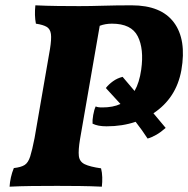

<svg xmlns="http://www.w3.org/2000/svg" viewBox="-20 -699 708 722"><path d="M16 3Q17 -14 21 -32Q25 -50 32 -67Q59 -70 72.5 -78.5Q86 -87 93.5 -110.5Q101 -134 110 -180L168 -515Q174 -552 171.5 -571Q169 -590 155.5 -598Q142 -606 115 -610Q109 -641 113 -679Q154 -677 197.5 -676.5Q241 -676 278 -676Q319 -676 367.5 -677.5Q416 -679 475 -679Q586 -679 634 -614.5Q682 -550 662 -435Q643 -330 557 -273L603 -218Q585 -202 567.5 -192Q550 -182 535 -178Q515 -209 490 -241Q440 -224 381 -224Q364 -224 351 -226.5Q338 -229 328 -234Q327 -246 330.5 -266.5Q334 -287 340 -299Q343 -297 349 -296Q355 -295 365 -295Q405 -295 433 -308Q419 -323 405.5 -338Q392 -353 378 -368Q389 -382 405 -393.5Q421 -405 441 -410L486 -357Q504 -388 511 -437Q522 -515 498 -562.5Q474 -610 401 -610Q376 -610 355 -602L281 -176Q274 -134 276.5 -112.5Q279 -91 298.5 -81.5Q318 -72 360 -66Q364 -50 364.5 -32.5Q365 -15 363 3Q322 1 279.5 0.5Q237 0 195 0Q144 0 99.5 0.5Q55 1 16 3Z"/></svg>

Font: Vollkorn ExtraBold
Style: Italic
Weight: 800
Italic angle: -11°
Designer: Friedrich Althausen
Foundry: Friedrich Althausen
Version: Version 5.000; ttfautohint (v1.8.3)